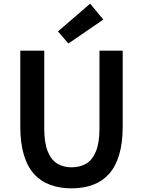

<svg xmlns="http://www.w3.org/2000/svg" viewBox="-20 -1016 780 1050"><path d="M371 14Q307 14 255 -5Q203 -24 166.5 -64Q130 -104 110.5 -169Q91 -234 91 -324V-739H222V-314Q222 -235 241 -188Q260 -141 293.5 -121Q327 -101 371 -101Q417 -101 451 -121Q485 -141 504.5 -188Q524 -235 524 -314V-739H651V-324Q651 -234 631.5 -169Q612 -104 575.5 -64Q539 -24 487.5 -5Q436 14 371 14ZM354 -778 297 -844 473 -996 545 -909Z"/></svg>

Font: Noto Sans JP Thin SemiBold
Style: Regular
Weight: 600
Version: Version 2.004-H2;hotconv 1.0.118;makeotfexe 2.5.65603